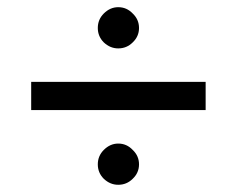

<svg xmlns="http://www.w3.org/2000/svg" viewBox="-20 -847 656 532"><path d="M66.4 -542Q66.4 -561.5 66.4 -620.1Q186.5 -620.1 549.8 -620.1Q549.8 -600.6 549.8 -542Q428.7 -542 66.4 -542ZM307.6 -449.2Q331.1 -449.2 347.7 -431.6Q365.2 -415 365.2 -391.6Q365.2 -368.2 347.7 -351.6Q331.1 -335 307.6 -335Q285.2 -335 267.6 -351.6Q251 -368.2 251 -391.6Q251 -415 267.6 -431.6Q285.2 -449.2 307.6 -449.2ZM307.6 -827.1Q331.1 -827.1 347.7 -809.6Q365.2 -793 365.2 -769.5Q365.2 -746.1 347.7 -729.5Q331.1 -712.9 307.6 -712.9Q285.2 -712.9 267.6 -729.5Q251 -746.1 251 -769.5Q251 -793 267.6 -809.6Q285.2 -827.1 307.6 -827.1Z"/></svg>

Font: Das Gitter
Style: Book
Weight: 400
Version: Version 006.000